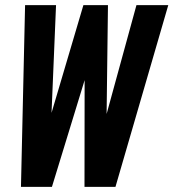

<svg xmlns="http://www.w3.org/2000/svg" viewBox="-20 -731 678 751"><path d="M397 -285.2 513.7 -710.9H638.2L431.6 0H310.5L311 -417.5L183.1 0H62L78.1 -710.9H199.2L181.6 -289.6L306.2 -710.9H402.3Z"/></svg>

Font: TypoPRO Roboto Mono
Style: Bold Italic
Weight: 700
Designer: Google
Version: Version 2.000986; 2015; ttfautohint (v1.3)